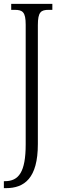

<svg xmlns="http://www.w3.org/2000/svg" viewBox="-20 -734 318 994"><path d="M0 240H11C106 240 176 189 176 12V-604C176 -672 192 -683 232 -683H251V-714H38V-683H56C97 -683 113 -672 113 -606V13C113 157 77 204 5 204H0Z"/></svg>

Font: Noto Serif Devanagari ExtraCondensed Light
Style: Regular
Weight: 300
Width: 2
Designer: Universal Thirst, Indian Type Foundry and the Monotype Design Team
Foundry: Monotype Imaging Inc.
Version: Version 2.004